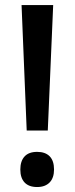

<svg xmlns="http://www.w3.org/2000/svg" viewBox="-20 -734 297 765"><path d="M86.4 -213.9 65.9 -713.9H191.9L170.4 -213.9ZM127.9 11.2Q95.2 11.2 78.1 -6.8Q61 -24.9 61 -58.6Q61 -92.3 77.9 -110.6Q94.7 -128.9 127.9 -128.9Q160.6 -128.9 178 -111.1Q195.3 -93.3 195.3 -58.6Q195.3 -24.9 177.5 -6.8Q159.7 11.2 127.9 11.2Z"/></svg>

Font: Open Sans
Style: Regular
Weight: 600
Width: 3
Foundry: Ascender Corporation
Version: Version 1.000